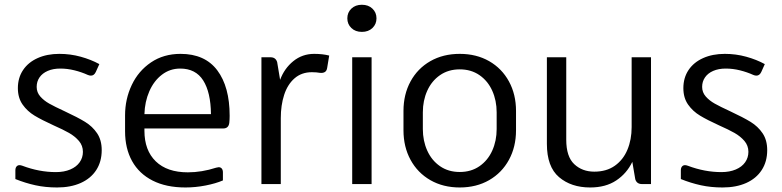

<svg xmlns="http://www.w3.org/2000/svg" viewBox="-20 -789 3354 823"><path d="M45.9 -21.5V-58.6Q45.9 -69.3 50.8 -75.2Q55.7 -81.1 64 -81.1Q68.4 -81.1 75.7 -78.6Q147.9 -51.3 219.7 -51.3Q254.9 -51.3 281.2 -62.5Q307.6 -73.7 321.5 -93.5Q335.4 -113.3 335.4 -138.2Q335.4 -165 318.1 -185.1Q300.8 -205.1 275.9 -219.2Q251 -233.4 210 -251.5Q158.7 -274.9 127.9 -293.5Q97.2 -312 76.9 -340.8Q56.6 -369.6 56.6 -411.1Q56.6 -455.6 78.9 -488.8Q101.1 -522 141.4 -540Q181.6 -558.1 234.4 -558.1Q281.7 -558.1 325.9 -545.9Q370.1 -533.7 405.8 -514.2L390.6 -480.5Q383.3 -464.8 369.6 -464.8Q363.8 -464.8 356.4 -467.8Q329.6 -480 299.3 -487.5Q269 -495.1 238.3 -495.1Q207.5 -495.1 184.6 -485.1Q161.6 -475.1 149.4 -457.3Q137.2 -439.5 137.2 -416.5Q137.2 -393.1 152.6 -375.5Q168 -357.9 190.9 -345Q213.9 -332 257.3 -312Q313 -286.1 344.7 -266.6Q376.5 -247.1 396.2 -217.8Q416 -188.5 416 -145.5Q416 -96.2 392.6 -60.1Q369.1 -23.9 325.9 -4.6Q282.7 14.6 224.6 14.6Q174.8 14.6 131.6 5.1Q88.4 -4.4 45.9 -21.5Z M964.4 -292.5Q964.4 -276.9 962.9 -262.7Q960 -238.3 936.5 -238.3H884.3H599.1V-228.5Q599.1 -144.5 647.7 -97.4Q696.3 -50.3 785.2 -50.3Q844.7 -50.3 906.7 -70.3Q914.6 -72.3 917.5 -72.3Q925.8 -72.3 930.7 -66.4Q935.5 -60.5 935.5 -49.8V-15.6Q904.8 -2.4 861.3 6.1Q817.9 14.6 774.9 14.6Q692.4 14.6 634.3 -14.9Q576.2 -44.4 546.1 -98.6Q516.1 -152.8 516.1 -226.1V-294.4Q516.1 -364.3 544.7 -424.6Q573.2 -484.9 627.2 -521.5Q681.2 -558.1 753.9 -558.1Q858.4 -558.1 911.4 -487.5Q964.4 -417 964.4 -292.5ZM599.1 -299.8H884.3Q883.3 -393.1 851.1 -444.1Q818.8 -495.1 752.4 -495.1Q708.5 -495.1 674.1 -468.8Q639.6 -442.4 620.1 -397.7Q600.6 -353 599.1 -299.8Z M1391.1 -550.8 1382.3 -497.6Q1380.4 -485.4 1372.8 -480.5Q1365.2 -475.6 1352.5 -476.6Q1336.9 -479.5 1316.9 -479.5Q1272.5 -479.5 1242.4 -453.1Q1212.4 -426.8 1198 -382.3Q1183.6 -337.9 1183.6 -282.7V0H1100.6V-543.5H1139.6Q1161.6 -543.5 1168 -522.9L1180.7 -446.8Q1198.7 -495.6 1237.3 -526.9Q1275.9 -558.1 1326.7 -558.1Q1363.3 -558.1 1391.1 -550.8Z M1468.8 -710.4Q1468.8 -735.4 1486.1 -752Q1503.4 -768.6 1531.2 -768.6Q1559.1 -768.6 1576.4 -752Q1593.8 -735.4 1593.8 -710.4Q1593.8 -685.5 1576.4 -668.9Q1559.1 -652.3 1531.2 -652.3Q1503.4 -652.3 1486.1 -668.9Q1468.8 -685.5 1468.8 -710.4ZM1572.8 -543.5V0H1489.7V-543.5Z M1709.5 -230.5V-313.5Q1709.5 -384.3 1739.7 -439.9Q1770 -495.6 1824.7 -526.9Q1879.4 -558.1 1950.7 -558.1Q2022 -558.1 2076.7 -526.9Q2131.3 -495.6 2161.6 -439.9Q2191.9 -384.3 2191.9 -313.5V-230.5Q2191.9 -159.7 2161.6 -104Q2131.3 -48.3 2076.7 -16.8Q2022 14.6 1950.7 14.6Q1879.4 14.6 1824.7 -16.8Q1770 -48.3 1739.7 -104Q1709.5 -159.7 1709.5 -230.5ZM2108.9 -235.8V-307.6Q2108.9 -357.9 2090.1 -399.9Q2071.3 -441.9 2035.4 -466.8Q1999.5 -491.7 1950.7 -491.7Q1901.9 -491.7 1866 -466.8Q1830.1 -441.9 1811.3 -399.9Q1792.5 -357.9 1792.5 -307.6V-235.8Q1792.5 -185.5 1811.3 -143.6Q1830.1 -101.6 1866 -76.7Q1901.9 -51.8 1950.7 -51.8Q1999.5 -51.8 2035.4 -76.7Q2071.3 -101.6 2090.1 -143.6Q2108.9 -185.5 2108.9 -235.8Z M2770.5 -543.5V0H2731.9Q2709.5 0 2703.1 -20.5L2690.4 -95.2Q2666.5 -45.4 2621.3 -15.4Q2576.2 14.6 2509.8 14.6Q2428.2 14.6 2376.2 -29.8Q2324.2 -74.2 2324.2 -172.4V-543.5H2407.2V-189.9Q2407.2 -117.7 2441.4 -85.4Q2475.6 -53.2 2527.3 -53.2Q2579.6 -53.2 2615.5 -78.6Q2651.4 -104 2669.4 -147.2Q2687.5 -190.4 2687.5 -244.1V-543.5Z M2898.4 -21.5V-58.6Q2898.4 -69.3 2903.3 -75.2Q2908.2 -81.1 2916.5 -81.1Q2920.9 -81.1 2928.2 -78.6Q3000.5 -51.3 3072.3 -51.3Q3107.4 -51.3 3133.8 -62.5Q3160.2 -73.7 3174.1 -93.5Q3188 -113.3 3188 -138.2Q3188 -165 3170.7 -185.1Q3153.3 -205.1 3128.4 -219.2Q3103.5 -233.4 3062.5 -251.5Q3011.2 -274.9 2980.5 -293.5Q2949.7 -312 2929.4 -340.8Q2909.2 -369.6 2909.2 -411.1Q2909.2 -455.6 2931.4 -488.8Q2953.6 -522 2993.9 -540Q3034.2 -558.1 3086.9 -558.1Q3134.3 -558.1 3178.5 -545.9Q3222.7 -533.7 3258.3 -514.2L3243.2 -480.5Q3235.8 -464.8 3222.2 -464.8Q3216.3 -464.8 3209 -467.8Q3182.1 -480 3151.9 -487.5Q3121.6 -495.1 3090.8 -495.1Q3060.1 -495.1 3037.1 -485.1Q3014.2 -475.1 3002 -457.3Q2989.7 -439.5 2989.7 -416.5Q2989.7 -393.1 3005.1 -375.5Q3020.5 -357.9 3043.5 -345Q3066.4 -332 3109.9 -312Q3165.5 -286.1 3197.3 -266.6Q3229 -247.1 3248.8 -217.8Q3268.6 -188.5 3268.6 -145.5Q3268.6 -96.2 3245.1 -60.1Q3221.7 -23.9 3178.5 -4.6Q3135.3 14.6 3077.1 14.6Q3027.3 14.6 2984.1 5.1Q2940.9 -4.4 2898.4 -21.5Z"/></svg>

Font: Lycee Sans
Style: Regular
Weight: 400
Designer: Justin Alvin
Foundry: Alkove Design
Version: Version 1.030